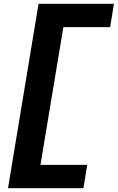

<svg xmlns="http://www.w3.org/2000/svg" viewBox="-20 -843 617 1006"><path d="M22 143H417L437 21H192L312 -701H557L577 -823H182Z"/></svg>

Font: Iosevka Sparkle Heavy
Style: Italic
Weight: 900
Italic angle: -9°
Designer: Belleve Invis
Foundry: Belleve Invis
Version: Version 4.5.0; ttfautohint (v1.8.3)